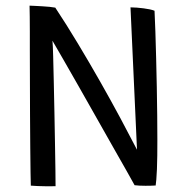

<svg xmlns="http://www.w3.org/2000/svg" viewBox="-20 -656 681 679"><path d="M176.5 2.5Q163.5 3 146.5 2.8Q129.5 2.5 114 2Q98.5 1.5 89 0.5Q88.5 -9.5 88 -46Q87.5 -82.5 87 -135.8Q86.5 -189 86.2 -250Q86 -311 85.8 -371Q85.5 -431 85.5 -480Q85.5 -512.5 85.5 -542.8Q85.5 -573 85.2 -597Q85 -621 84.5 -636Q91.5 -636 103.5 -635.2Q115.5 -634.5 129.2 -633.8Q143 -633 155.5 -631.8Q168 -630.5 175.5 -629Q215 -569.5 255.2 -502.5Q295.5 -435.5 334 -367.8Q372.5 -300 405.8 -238Q439 -176 464.5 -126.5L441.5 -630Q452 -630 464 -629Q476 -628 488 -626.5Q500 -625 510.2 -622.8Q520.5 -620.5 526.5 -618Q528 -587.5 529.5 -544Q531 -500.5 532.2 -450.2Q533.5 -400 534.5 -348Q535.5 -296 536 -247.5Q536.5 -199 536.5 -160Q536.5 -132 536.2 -105.8Q536 -79.5 535 -57.8Q534 -36 532.8 -20.8Q531.5 -5.5 530.5 0Q520.5 0.5 511.8 0.8Q503 1 494.5 1Q483.5 1 473.5 0.5Q463.5 0 456 -1Q448 -15.5 427.8 -51.5Q407.5 -87.5 379.2 -137Q351 -186.5 319.8 -242Q288.5 -297.5 258.5 -350.2Q228.5 -403 204 -445.5Q179.5 -488 165.5 -512Q167 -496.5 168 -457.8Q169 -419 170.2 -366.5Q171.5 -314 172.5 -256.8Q173.5 -199.5 174.5 -146.5Q175.5 -93.5 176 -53.8Q176.5 -14 176.5 2.5Z"/></svg>

Font: Grandstander Thin Light
Style: Regular
Weight: 300
Version: Version 1.200